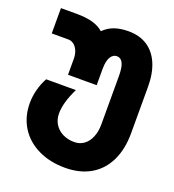

<svg xmlns="http://www.w3.org/2000/svg" viewBox="-137 -662 873 966"><g transform="rotate(20 300.0 -179.5)"><path d="M42.5 -48Q42.5 -83.5 52 -120Q61.5 -156.5 79 -188H238Q217 -144.5 207.8 -110.8Q198.5 -77 198.5 -49Q198.5 -17 213.8 7.8Q229 32.5 256.5 46.5Q284 60.5 319.5 60.5Q348.5 60.5 370.8 44.2Q393 28 405.2 -1.5Q417.5 -31 417.5 -70V-328Q417.5 -376 406.5 -397.5Q395.5 -419 374.5 -419Q353 -419 340.5 -397.2Q328 -375.5 328 -334V-247H174.5V-332Q174.5 -356.5 166.5 -375.2Q158.5 -394 145 -404.2Q131.5 -414.5 115.5 -414.5H26.5V-550H109.5Q159.5 -550 195 -540.5Q230.5 -531 254.5 -509.5Q282 -536 314 -546.5Q346 -557 386.5 -557Q446 -557 487.8 -529.8Q529.5 -502.5 551.5 -451Q573.5 -399.5 573.5 -328V-79Q573.5 6.5 543.2 69Q513 131.5 455.8 164.8Q398.5 198 319.5 198Q238 198 175 167.2Q112 136.5 77.2 80.8Q42.5 25 42.5 -48Z"/></g></svg>

Font: JuliaMono Black
Style: Regular
Weight: 900
Monospace: yes
Designer: cormullion
Foundry: corm
Version: Version 0.054; ttfautohint (v1.8.4)